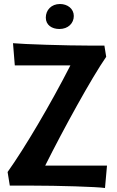

<svg xmlns="http://www.w3.org/2000/svg" viewBox="-20 -928 585 960"><path d="M502 -700H432C310 -700 95 -707 45 -712L54 -601H332C234 -409 103 -187 18 -68L29 0H133C272 0 466 6 505 12L515 -100H206C297 -282 437 -537 511 -644ZM209 -840C209 -803 239 -783 277 -783C321 -783 349 -812 349 -848C349 -884 318 -908 280 -908C236 -908 209 -877 209 -840Z"/></svg>

Font: CantoraOne
Style: Regular
Weight: 400
Designer: Pablo Impallari, Rodrigo Fuenzalida
Foundry: Pablo Impallari
Version: Version 1.001